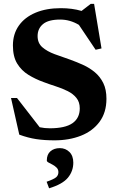

<svg xmlns="http://www.w3.org/2000/svg" viewBox="-20 -726 618 1011"><path d="M540.5 -206Q540.5 -134 504.5 -85Q468.5 -36 406.5 -11.5Q344.5 13 267 13Q213.5 13 170.8 6.5Q128 0 81.5 -17L38 -210H69.5L189 -56Q214 -50.5 242.5 -50.5Q323 -50.5 361.5 -77.2Q400 -104 400 -155.5Q400 -188.5 382.5 -210.2Q365 -232 336.5 -246.2Q308 -260.5 274.5 -271.2Q241 -282 209 -294Q166 -309.5 129.5 -332Q93 -354.5 70.5 -391.2Q48 -428 48 -486.5Q48 -546.5 79 -590.8Q110 -635 166.8 -659Q223.5 -683 300.5 -683Q360 -683 409.5 -668.5L457.5 -705.5H475.5L514.5 -471L483.5 -464L395.5 -595Q348.5 -623 297 -623Q235 -623 206.5 -599.2Q178 -575.5 178 -536Q178 -499 203 -477.2Q228 -455.5 267.8 -440.8Q307.5 -426 352 -411Q385 -399 418.5 -383.8Q452 -368.5 479.5 -345.5Q507 -322.5 523.8 -288.8Q540.5 -255 540.5 -206ZM225.5 231Q264 217.5 275.8 207.2Q287.5 197 287.5 180.5Q287.5 166 278.2 156.8Q269 147.5 257 141.2Q245 135 235.8 130Q226.5 125 226.5 119Q226.5 87 245.8 70.5Q265 54 295 54Q325 54 345.5 74.2Q366 94.5 366 130.5Q366 175 337.8 209.5Q309.5 244 238.5 265.5Z"/></svg>

Font: Newsreader 16pt
Style: Bold
Weight: 700
Designer: Hugues Gentile
Foundry: Production Type
Version: Version 1.003; ttfautohint (v1.8.3)